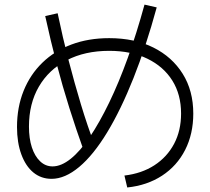

<svg xmlns="http://www.w3.org/2000/svg" viewBox="-20 -828 920 840"><path d="M524.4 -60Q600 -68.9 655.6 -105Q711.1 -141.1 741.7 -198.9Q772.2 -256.7 772.2 -331.1Q772.2 -414.4 733.9 -475.6Q695.6 -536.7 625 -571.1Q554.4 -605.6 457.8 -605.6Q351.1 -605.6 272.2 -564.4Q193.3 -523.3 150 -448.9Q106.7 -374.4 106.7 -274.4Q106.7 -222.2 119.4 -183.3Q132.2 -144.4 155.6 -122.2Q178.9 -100 210 -100Q247.8 -100 289.4 -133.3Q331.1 -166.7 373.3 -229.4Q415.6 -292.2 457.8 -379.4Q500 -466.7 538.9 -574.4Q577.8 -682.2 612.2 -807.8L665.6 -795.6Q618.9 -624.4 563.9 -486.1Q508.9 -347.8 448.9 -248.9Q388.9 -150 326.7 -97.8Q264.4 -45.6 205.6 -45.6Q160 -45.6 126.1 -73.3Q92.2 -101.1 73.3 -152.8Q54.4 -204.4 54.4 -272.2Q54.4 -358.9 83.3 -430.6Q112.2 -502.2 165.6 -553.9Q218.9 -605.6 292.8 -633.3Q366.7 -661.1 457.8 -661.1Q568.9 -661.1 651.1 -620Q733.3 -578.9 779.4 -505Q825.6 -431.1 825.6 -331.1Q825.6 -242.2 790 -172.2Q754.4 -102.2 688.9 -59.4Q623.3 -16.7 536.7 -7.8ZM345.6 -171.1Q313.3 -261.1 283.3 -356.1Q253.3 -451.1 227.2 -551.1Q201.1 -651.1 177.8 -757.8L232.2 -770Q254.4 -663.3 280 -564.4Q305.6 -465.6 333.9 -371.7Q362.2 -277.8 395.6 -190Z"/></svg>

Font: Paperlogy 3 Light
Style: Regular
Weight: 300
Designer: redesigned by Lee Juim, glyphs from Gmarket Sans & Montserrat
Foundry: PT&
Version: Version 1.001